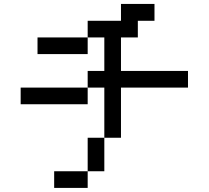

<svg xmlns="http://www.w3.org/2000/svg" viewBox="-20 -796 1040 957"><path d="M167 -526.4V-609.4H417V-526.4ZM83 -276.4V-359.4H417V-442.4H500V-609.4H417V-692.4H583V-776.4H750V-692.4H667V-609.4H583V-442.4H917V-359.4H583V-109.4H500V57.6H417V-109.4H500V-359.4H417V-276.4ZM417 57.6V140.6H250V57.6Z"/></svg>

Font: KH Dot kagurazaka 12
Style: Regular
Weight: 400
Designer: Original version for X68000 by Keitarou Hiraki (http://hp.vector.co.jp/authors/VA000874/) / TrueType conversion by Homem
Version: Version 1.00.20150527